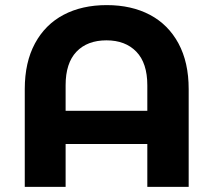

<svg xmlns="http://www.w3.org/2000/svg" viewBox="-20 -732 836 752"><path d="M719 -383V0H557V-168H237V0H77V-383Q77 -488 117 -562Q157 -636 229 -674Q301 -712 398 -712Q495 -712 567 -674Q639 -636 679 -562Q719 -488 719 -383ZM557 -298V-398Q557 -485 514 -529.5Q471 -574 397 -574Q322 -574 279.5 -529.5Q237 -485 237 -398V-298Z"/></svg>

Font: Montserrat Alternates
Style: Bold
Weight: 700
Designer: Julieta Ulanovsky
Foundry: Julieta Ulanovsky
Version: Version 7.200